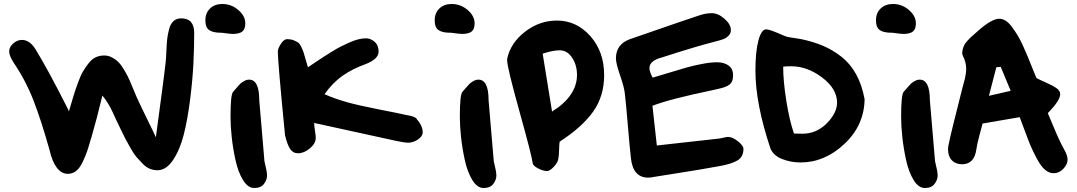

<svg xmlns="http://www.w3.org/2000/svg" viewBox="-20 -752 5396 962"><path d="M324 -198 325 -193 330 -210Q343 -254 350 -277Q357 -300 370.5 -337Q384 -374 395.5 -393.5Q407 -413 423.5 -434.5Q440 -456 459.5 -465Q479 -474 502 -474Q524 -474 543.5 -463Q563 -452 576.5 -437.5Q590 -423 605.5 -396Q621 -369 629 -350.5Q637 -332 651 -298Q665 -264 672 -250Q684 -223 717.5 -155Q751 -87 761 -64L766 -102Q772 -148 787.5 -262.5Q803 -377 810 -440Q812 -456 813.5 -493.5Q815 -531 817.5 -554.5Q820 -578 827 -605Q834 -632 849 -646Q864 -660 888 -660Q953 -660 953 -587Q953 -513 949 -432.5Q945 -352 932.5 -253Q920 -154 901 -78.5Q882 -3 847.5 49Q813 101 769 101Q749 101 730.5 93.5Q712 86 694 67.5Q676 49 663.5 34.5Q651 20 633.5 -11Q616 -42 608 -57Q600 -72 582.5 -109Q565 -146 560 -156Q557 -163 547.5 -183.5Q538 -204 532.5 -214.5Q527 -225 516 -242Q505 -259 493 -273Q463 -149 440 -71Q439 -64 435 -55Q424 -16 416.5 6Q409 28 394.5 59Q380 90 361.5 104.5Q343 119 320 119Q288 119 264.5 88Q241 57 228 -1Q188 -144 149 -245.5Q110 -347 49 -437Q26 -472 26 -495Q26 -516 46 -534Q66 -552 90 -552Q129 -552 158 -505Q219 -406 313 -220Z M1091 -588H1085Q1048 -588 1028.5 -601Q1009 -614 1009 -650Q1009 -687 1032.5 -709.5Q1056 -732 1094 -732Q1139 -732 1174 -702Q1209 -672 1209 -635Q1209 -607 1194.5 -594.5Q1180 -582 1146 -582Q1133 -582 1091 -588ZM1254 190Q1222 190 1197.5 150Q1173 110 1160 50.5Q1147 -9 1141 -65Q1135 -121 1135 -167Q1135 -279 1148 -292Q1151 -295 1165 -311.5Q1179 -328 1185 -333.5Q1191 -339 1203.5 -346Q1216 -353 1228 -353Q1279 -353 1279 -250Q1297 -46 1305 56Q1318 108 1318 127Q1318 149 1302.5 169.5Q1287 190 1254 190Z M2070 -156 2065 -159Q2098 -122 2098 -89Q2098 -69 2074 -53Q2050 -37 2025 -37Q2008 -37 1965 -46L1554 -136Q1554 -123 1558 -98Q1562 -73 1562 -61Q1562 -33 1532.5 -8.5Q1503 16 1473 16Q1448 16 1433.5 -6Q1419 -28 1408 -75Q1372 -444 1372 -493Q1372 -508 1386.5 -531Q1401 -554 1417 -556Q1436 -556 1450.5 -550.5Q1465 -545 1473.5 -539Q1482 -533 1490 -516Q1498 -499 1501 -489.5Q1504 -480 1511.5 -453.5Q1519 -427 1523 -415Q1529 -419 1556.5 -437.5Q1584 -456 1598 -465Q1612 -474 1640 -491.5Q1668 -509 1687 -518.5Q1706 -528 1730.5 -539Q1755 -550 1775.5 -555Q1796 -560 1814 -560Q1837 -560 1857 -542.5Q1877 -525 1877 -493Q1877 -456 1810 -430Q1746 -407 1696.5 -372.5Q1647 -338 1606 -280Q1663 -255 1724 -238.5Q1785 -222 1882.5 -203Q1980 -184 2005 -178Q2009 -177 2022.5 -174.5Q2036 -172 2042 -170.5Q2048 -169 2056.5 -165Q2065 -161 2070 -156Z M2240 -588H2234Q2197 -588 2177.5 -601Q2158 -614 2158 -650Q2158 -687 2181.5 -709.5Q2205 -732 2243 -732Q2288 -732 2323 -702Q2358 -672 2358 -635Q2358 -607 2343.5 -594.5Q2329 -582 2295 -582Q2282 -582 2240 -588ZM2403 190Q2371 190 2346.5 150Q2322 110 2309 50.5Q2296 -9 2290 -65Q2284 -121 2284 -167Q2284 -279 2297 -292Q2300 -295 2314 -311.5Q2328 -328 2334 -333.5Q2340 -339 2352.5 -346Q2365 -353 2377 -353Q2428 -353 2428 -250Q2446 -46 2454 56Q2467 108 2467 127Q2467 149 2451.5 169.5Q2436 190 2403 190Z M3007 -375Q3007 -271 2952.5 -193.5Q2898 -116 2784 -42Q2782 -30 2781 5Q2780 40 2774 56Q2767 72 2750 88.5Q2733 105 2721 105Q2701 105 2675.5 91.5Q2650 78 2649 65Q2644 26 2582.5 -194.5Q2521 -415 2521 -450V-457Q2538 -537 2610.5 -593Q2683 -649 2771 -649Q2868 -649 2937.5 -571.5Q3007 -494 3007 -375ZM2699 -483 2746 -193Q2871 -271 2871 -377Q2871 -426 2846.5 -463Q2822 -500 2784 -500Q2750 -500 2699 -483Z M3234 -411Q3234 -393 3250 -363Q3275 -370 3332 -387.5Q3389 -405 3421 -414Q3453 -423 3496.5 -431.5Q3540 -440 3573 -440Q3607 -440 3630 -424Q3653 -408 3653 -375Q3653 -342 3635.5 -328.5Q3618 -315 3580 -307L3549 -300Q3337 -256 3249 -222L3271 -23Q3498 -48 3585 -58Q3591 -59 3606.5 -62.5Q3622 -66 3628 -66Q3650 -66 3677.5 -44Q3705 -22 3705 -6Q3705 35 3673 53Q3641 71 3581 81Q3533 90 3478 99Q3423 108 3356.5 118.5Q3290 129 3253 135Q3241 138 3228 138Q3151 138 3141 39Q3135 -14 3126 -121Q3117 -228 3111 -281Q3108 -313 3087 -374Q3066 -435 3066 -459Q3066 -531 3137 -556Q3425 -656 3484 -675Q3517 -686 3546 -686Q3578 -686 3610 -658Q3642 -630 3642 -601Q3642 -584 3630 -572.5Q3618 -561 3604.5 -556Q3591 -551 3568 -545Q3472 -521 3296 -464L3282 -460Q3234 -443 3234 -411Z M3994 -556Q4056 -543 4105 -522Q4154 -501 4197.5 -466.5Q4241 -432 4270 -379Q4299 -326 4312 -255Q4310 -124 4211 -31Q4112 62 3991 62Q3944 62 3900.5 45.5Q3857 29 3841 -6Q3765 -232 3765 -398Q3765 -494 3780 -549.5Q3795 -605 3819 -605Q3836 -605 3904 -575Q3916 -569 3931 -566Q3946 -563 3965.5 -560.5Q3985 -558 3994 -556ZM3944 -420Q3919 -420 3904 -418Q3904 -347 3919.5 -248.5Q3935 -150 3958 -83Q3974 -82 4000 -82Q4071 -82 4122.5 -134Q4174 -186 4174 -238Q4174 -307 4099.5 -363.5Q4025 -420 3944 -420Z M4451 -588H4445Q4408 -588 4388.5 -601Q4369 -614 4369 -650Q4369 -687 4392.5 -709.5Q4416 -732 4454 -732Q4499 -732 4534 -702Q4569 -672 4569 -635Q4569 -607 4554.5 -594.5Q4540 -582 4506 -582Q4493 -582 4451 -588ZM4614 190Q4582 190 4557.5 150Q4533 110 4520 50.5Q4507 -9 4501 -65Q4495 -121 4495 -167Q4495 -279 4508 -292Q4511 -295 4525 -311.5Q4539 -328 4545 -333.5Q4551 -339 4563.5 -346Q4576 -353 4588 -353Q4639 -353 4639 -250Q4657 -46 4665 56Q4678 108 4678 127Q4678 149 4662.5 169.5Q4647 190 4614 190Z M5089 -165 4903 -133Q4900 -120 4887.5 -74Q4875 -28 4872 -4Q4862 71 4800 71Q4768 71 4749 51Q4730 31 4730 -5Q4730 -17 4735 -37Q4743 -79 4801 -307Q4803 -315 4807.5 -331.5Q4812 -348 4814.5 -358Q4817 -368 4819 -382Q4821 -396 4821 -408Q4821 -440 4805 -471Q4805 -472 4803 -476.5Q4801 -481 4801 -483Q4801 -496 4804.5 -508Q4808 -520 4812 -527.5Q4816 -535 4826.5 -547Q4837 -559 4842 -563.5Q4847 -568 4862 -581Q4877 -594 4881 -598Q4949 -658 4987 -658Q5003 -658 5019 -648Q5035 -638 5050 -617.5Q5065 -597 5078 -576Q5091 -555 5105.5 -523Q5120 -491 5129.5 -468Q5139 -445 5152.5 -411Q5166 -377 5173 -361Q5185 -354 5220.5 -338.5Q5256 -323 5274 -310Q5292 -297 5292 -280Q5292 -249 5230 -185Q5239 -165 5254.5 -127Q5270 -89 5284 -58.5Q5298 -28 5313 -1Q5329 28 5329 48Q5329 71 5308 93.5Q5287 116 5259 116Q5237 116 5216.5 99Q5196 82 5176 44.5Q5156 7 5145 -18.5Q5134 -44 5114 -98.5Q5094 -153 5089 -165ZM5044 -297 4994 -417 4972 -415 4935 -272Z"/></svg>

Font: Because We Learn
Style: Regular
Weight: 400
Designer: Liz Wetzel, Aaron Williamson, Russ McMullin
Foundry: Red Hat
Version: Version 1.000